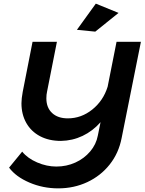

<svg xmlns="http://www.w3.org/2000/svg" viewBox="-20 -930 795 1056"><path d="M507 -910 632 -859 504 -756 403 -766ZM755 -700 649 -171Q633 -88 583.5 -25.5Q534 37 460.5 71.5Q387 106 300 106Q216 106 141.5 74Q67 42 30 -8L102 -96Q132 -59 184.5 -36.5Q237 -14 290 -14Q346 -14 394.5 -36Q443 -58 476 -97Q509 -136 518 -184L533 -258Q490 -209 434 -182.5Q378 -156 315 -155Q249 -155 200 -181Q151 -207 124.5 -254Q98 -301 98 -362Q98 -387 105 -425L159 -700H293L239 -427Q235 -410 235 -389Q235 -338 266.5 -308.5Q298 -279 353 -279Q427 -279 487.5 -327.5Q548 -376 572 -453L621 -700Z"/></svg>

Font: TypoPRO Montserrat Alternates
Style: Italic
Weight: 500
Italic angle: -11.3°
Designer: Julieta Ulanovsky
Foundry: Julieta Ulanovsky
Version: Version 6.001